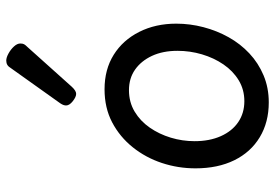

<svg xmlns="http://www.w3.org/2000/svg" viewBox="-156 -726 900 629"><g transform="rotate(-90 294.5 -411.0)"><path d="M274 19Q209 19 160 -10.5Q111 -40 84.5 -94Q58 -148 58 -221Q58 -278 75.5 -331Q93 -384 127 -426.5Q161 -469 208.5 -494Q256 -519 317 -519Q382 -519 430 -489Q478 -459 505 -405.5Q532 -352 532 -284Q532 -239 520.5 -195Q509 -151 487.5 -112.5Q466 -74 434.5 -44.5Q403 -15 362.5 2Q322 19 274 19ZM278 -61Q316 -61 346.5 -79.5Q377 -98 398.5 -129.5Q420 -161 431.5 -200Q443 -239 443 -280Q443 -328 426.5 -363.5Q410 -399 381.5 -419Q353 -439 314 -439Q275 -439 244 -420.5Q213 -402 191.5 -371Q170 -340 158.5 -302Q147 -264 147 -224Q147 -175 163.5 -138Q180 -101 209.5 -81Q239 -61 278 -61ZM302 -612Q292 -612 278 -623Q264 -634 264 -645Q264 -649 265.5 -653.5Q267 -658 271 -664L385 -824Q391 -834 397 -837.5Q403 -841 411 -841Q421 -841 434.5 -833.5Q448 -826 457.5 -815.5Q467 -805 467 -795Q467 -787 464.5 -782.5Q462 -778 455 -771L325 -626Q312 -612 302 -612Z"/></g></svg>

Font: Playwrite GB S
Style: Italic
Weight: 400
Italic angle: -7°
Designer: Veronika Burian, José Scaglione
Foundry: TypeTogether
Version: Version 1.000